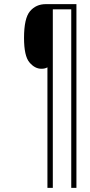

<svg xmlns="http://www.w3.org/2000/svg" viewBox="-20 -780 436 927"><path d="M209 127H235V-735H324V127H349V-760H201Q154 -760 125 -726Q96 -692 96 -597Q96 -510 122 -479Q148 -448 180 -448Q198 -448 209 -455Z"/></svg>

Font: Noto Sans Display Condensed Thin
Style: Italic
Weight: 250
Width: 3
Italic angle: -12°
Designer: Monotype Design Team
Foundry: Monotype Imaging Inc.
Version: Version 1.900